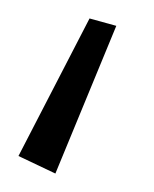

<svg xmlns="http://www.w3.org/2000/svg" viewBox="-26 -44 167 208"><path d="M-6 125 71 -24 100 -16 34 144Z"/></svg>

Font: Lineal Thin
Style: Regular
Weight: 200
Designer: Created by Frank Adebiaye with contributions from Anton Moglia & Ariel Martín Pérez
Created by Frank ADEBIAYE with FontF
Foundry: Velvetyne Type Foundry
Version: Version 2.000;Glyphs 3.2 (3227)